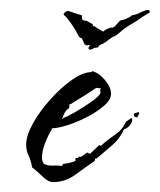

<svg xmlns="http://www.w3.org/2000/svg" viewBox="-20 -362 324 389"><path d="M275 -341Q281 -343 283 -340Q285 -337 282 -336Q275 -332 269 -328Q263 -324 256 -319Q254 -318 242.5 -311Q231 -304 226 -299L215 -290H214L211 -288Q209 -288 208 -287L198 -280V-279H197L192 -275L191 -276L190 -275Q190 -273 187 -273L183 -271Q182 -271 180 -269Q180 -266 178 -266Q175 -265 171 -265Q162 -259 160 -263Q158 -264 160.5 -267.5Q163 -271 161 -271L156 -270Q155 -270 154 -270.5Q153 -271 154 -271L153 -272L152 -271L146 -284Q146 -285 143 -285L142 -287L141 -286L136 -295Q134 -300 129 -307Q124 -314 123 -316Q119 -321 116.5 -324.5Q114 -328 109 -332V-333Q109 -335 113 -338Q117 -341 121 -339Q135 -334 146 -331Q146 -330 146 -326Q146 -322 149 -321Q150 -320 153 -320Q156 -320 157 -319L168 -313V-308Q171 -311 171 -309L177 -305Q178 -304 179.5 -303.5Q181 -303 182 -302L189 -298Q191 -300 196 -303L204 -306Q206 -308 206 -305L212 -308L222 -319Q224 -321 227.5 -321.5Q231 -322 233 -323Q236 -324 241 -326.5Q246 -329 247 -331Q255 -332 262 -335.5Q269 -339 275 -341ZM87 7Q78 7 65.5 -5Q53 -17 45 -23Q43 -36 38 -46.5Q33 -57 33 -69Q33 -87 46.5 -111.5Q60 -136 81.5 -160Q103 -184 125.5 -200Q148 -216 166 -216V-218Q180 -215 192.5 -200Q205 -185 205 -172Q205 -160 190.5 -147.5Q176 -135 155.5 -124.5Q135 -114 115.5 -108Q96 -102 85 -102V-100Q78 -89 71.5 -72.5Q65 -56 65 -42Q65 -37 68 -31Q75 -26 86 -26.5Q97 -27 104 -26L105 -25L108 -30Q121 -31 133 -36V-42H139V-45L143 -44Q148 -46 150.5 -48.5Q153 -51 157 -53L163 -50V-51L181 -68H182L185 -66V-67Q198 -79 213 -89Q228 -99 235 -115L246 -123L248 -121Q248 -114 243 -108Q238 -102 231 -100Q223 -81 207.5 -68Q192 -55 176 -41H173L172 -36Q153 -23 132.5 -8Q112 7 87 7ZM106 -121H108V-123Q115 -125 132.5 -135Q150 -145 166 -156.5Q182 -168 183 -173H184L183 -178L184 -183Q183 -183 180 -183.5Q177 -184 175 -184Q162 -175 149 -167Q136 -159 123 -151H121L120 -143Q114 -139 111 -133.5Q108 -128 106 -121ZM258 -124 252 -126 251 -132 261 -135 262 -132Z"/></svg>

Font: Kolker Brush
Style: Regular
Weight: 400
Designer: Robert E. Leuschke
Foundry: Robert E. Leuschke
Version: Version 1.010; ttfautohint (v1.8.3)